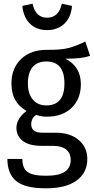

<svg xmlns="http://www.w3.org/2000/svg" viewBox="-20 -808 511 1040"><path d="M468 -506Q444 -497 412.5 -493.5Q381 -490 334 -490Q418 -448 418 -352Q418 -273 368.5 -224.5Q319 -176 234 -176Q202 -176 176 -186Q149 -167 149 -135Q149 -113 163.5 -101Q178 -89 214 -89H283Q361 -89 407 -49Q453 -9 453 53Q453 127 395.5 169.5Q338 212 229 212Q115 212 67.5 172.5Q20 133 20 53H101Q101 102 128.5 123Q156 144 229 144Q300 144 331.5 122Q363 100 363 59Q363 21 338 1.5Q313 -18 265 -18H207Q137 -18 103 -45Q69 -72 69 -116Q69 -141 83.5 -164.5Q98 -188 124 -207Q82 -231 62 -267.5Q42 -304 42 -356Q42 -438 94 -488Q146 -538 232 -538Q310 -537 351.5 -548Q393 -559 442 -583ZM131 -356Q131 -301 157.5 -269Q184 -237 231 -237Q329 -237 329 -356Q329 -475 231 -475Q182 -475 156.5 -444.5Q131 -414 131 -356ZM101 -776 156 -788Q173 -712 235 -712Q298 -712 315 -788L370 -776Q365 -714 328.5 -679.5Q292 -645 235 -645Q178 -645 142.5 -679.5Q107 -714 101 -776Z"/></svg>

Font: Fira Sans Condensed
Style: Regular
Weight: 400
Width: 3
Designer: bBox Type GmbH & Carrois Corporate GbR & Edenspiekermann AG
Foundry: bBox Type GmbH & Carrois Corporate GbR & Edenspiekermann AG
Version: Version 4.301